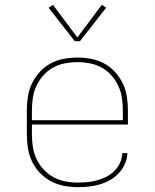

<svg xmlns="http://www.w3.org/2000/svg" viewBox="-20 -766 640 794"><path d="M301 8Q273 8 244.5 2.5Q216 -3 190.5 -16.5Q165 -30 145 -51Q125 -72 112.5 -98Q100 -124 95.5 -152.5Q91 -181 91 -210V-310Q91 -339 95.5 -367.5Q100 -396 112.5 -421.5Q125 -447 144.5 -468.5Q164 -490 189 -503.5Q214 -517 242.5 -522.5Q271 -528 300 -528Q329 -528 357.5 -522.5Q386 -517 411 -503.5Q436 -490 455.5 -468.5Q475 -447 487.5 -421.5Q500 -396 504.5 -367.5Q509 -339 509 -310V-251H112V-210Q112 -184 116 -158Q120 -132 131 -108.5Q142 -85 160 -65.5Q178 -46 201 -33.5Q224 -21 249.5 -16Q275 -11 301 -11Q322 -11 342.5 -13Q363 -15 382.5 -20.5Q402 -26 420.5 -35.5Q439 -45 453.5 -59.5Q468 -74 476.5 -93Q485 -112 486 -133H507Q506 -110 496.5 -88.5Q487 -67 471.5 -50Q456 -33 435.5 -21.5Q415 -10 393 -3.5Q371 3 347.5 5.5Q324 8 301 8ZM112 -269H488V-310Q488 -336 484 -362Q480 -388 469 -411.5Q458 -435 440.5 -454.5Q423 -474 400.5 -486.5Q378 -499 352 -504Q326 -509 300 -509Q274 -509 248 -504Q222 -499 199.5 -486.5Q177 -474 159.5 -454.5Q142 -435 131 -411.5Q120 -388 116 -362Q112 -336 112 -310ZM289 -596 181 -734 199 -746 300 -611 401 -746 419 -734 311 -596Z"/></svg>

Font: Zed Sans Thin Extended
Style: Regular
Weight: 100
Width: 7
Designer: Belleve Invis
Foundry: Belleve Invis
Version: Version 1.0.0; ttfautohint (v1.8.4)